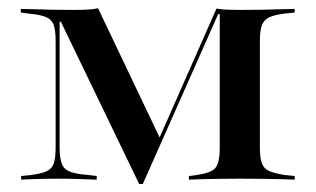

<svg xmlns="http://www.w3.org/2000/svg" viewBox="-20 -437 768 467"><path d="M125 -78.2Q125 -41.1 136.7 -28.2Q148.4 -15.3 187.9 -12.1L215.3 -8.9V0Q195.2 -0.8 169.8 -1.6Q144.4 -2.4 121 -2.4Q102.4 -2.4 86.3 -2Q70.2 -1.6 56.5 -1.2Q42.7 -0.8 31.5 0V-8.9L54.8 -11.3Q80.6 -14.5 93.5 -20.6Q106.5 -26.6 110.9 -39.9Q115.3 -53.2 115.3 -78.2V-337.1Q115.3 -362.1 110.9 -375.4Q106.5 -388.7 93.5 -394.8Q80.6 -400.8 55.6 -403.2L30.6 -406.5V-415.3Q46 -415.3 65.7 -414.5Q85.5 -413.7 109.3 -413.3Q133.1 -412.9 158.9 -412.9H161.3Q179.8 -412.9 193.5 -413.7Q207.3 -414.5 218.5 -416.9L371 -96.8L358.1 -79.8L506.5 -416.1Q521 -413.7 536.3 -413.3Q551.6 -412.9 564.5 -412.9H568.5Q595.2 -412.9 618.5 -413.3Q641.9 -413.7 661.7 -414.5Q681.5 -415.3 696.8 -415.3V-406.5L671.8 -404Q647.6 -400.8 634.7 -394.8Q621.8 -388.7 616.9 -375.4Q612.1 -362.1 612.1 -337.1V-78.2Q612.1 -53.2 616.9 -39.9Q621.8 -26.6 634.7 -21Q647.6 -15.3 672.6 -11.3L696.8 -8.9V0Q681.5 -0.8 662.1 -1.2Q642.7 -1.6 619 -2Q595.2 -2.4 568.5 -2.4H562.9H558.9Q533.9 -2.4 511.7 -2Q489.5 -1.6 471.4 -1.2Q453.2 -0.8 439.5 0V-8.9L458.1 -11.3Q492.7 -16.1 503.6 -28.2Q514.5 -40.3 514.5 -78.2V-402.4H510.5L327.4 10.5H318.5L128.2 -383.9H125Z"/></svg>

Font: Playfair 144pt SemiExpanded SemiBold
Style: Regular
Weight: 600
Width: 6
Designer: Claus Eggers Sørensen
Foundry: Claus Eggers Sørensen
Version: Version 2.203